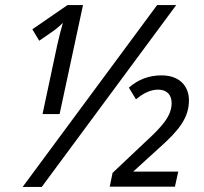

<svg xmlns="http://www.w3.org/2000/svg" viewBox="-20 -734 803 754"><path d="M69 0H144L672 -714H597ZM205 -558 147 -286H214L306 -714H245L107 -619L134 -574L189 -612C202 -621 215 -633 227 -644C220 -621 211 -585 205 -558ZM411 -1H667L680 -60H503L604 -152C682 -221 722 -271 722 -340C722 -392 689 -438 614 -438C565 -438 523 -422 486 -390L514 -344C542 -367 570 -382 601 -382C635 -382 654 -362 654 -329C654 -279 618 -238 548 -174L422 -55Z"/></svg>

Font: Noto Sans SemiCondensed
Style: Italic
Weight: 400
Width: 4
Italic angle: -12°
Designer: Monotype Design Team
Foundry: Monotype Imaging Inc.
Version: Version 2.013